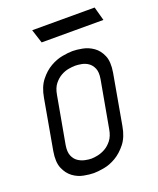

<svg xmlns="http://www.w3.org/2000/svg" viewBox="-125 -728 669 812"><g transform="rotate(-20 209.0 -322.5)"><path d="M319 -358Q324 -388 316.5 -405.5Q309 -423 295.5 -432.5Q282 -442 265.5 -445Q249 -448 237 -448Q225 -448 207.5 -445Q190 -442 173 -432.5Q156 -423 142 -405.5Q128 -388 123 -358L85 -147Q80 -117 87.5 -99Q95 -81 109 -71.5Q123 -62 139.5 -58.5Q156 -55 168 -55Q180 -55 197 -58.5Q214 -62 231 -71.5Q248 -81 262 -99Q276 -117 281 -147ZM338 -140Q330 -93 307.5 -64.5Q285 -36 258 -20Q231 -4 203.5 1Q176 6 157 6Q138 6 112 1Q86 -4 64.5 -20Q43 -36 31 -64.5Q19 -93 27 -140L67 -365Q75 -412 97.5 -440.5Q120 -469 147 -484.5Q174 -500 201.5 -505Q229 -510 248 -510Q267 -510 292.5 -505Q318 -500 340 -484.5Q362 -469 374 -440.5Q386 -412 378 -365ZM399 -651 416 -589H138L118 -651Z"/></g></svg>

Font: Marvel
Style: Bold Italic
Weight: 700
Italic angle: -12°
Designer: Carolina Trebol
Foundry: Carolina Trebol
Version: Version 1.001